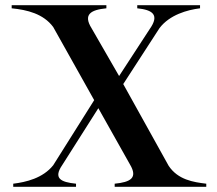

<svg xmlns="http://www.w3.org/2000/svg" viewBox="-20 -720 837 740"><path d="M31 -12V0H273V-12C213 -18 185 -33 220 -84L359 -303L481 -86C512 -34 483 -18 422 -12V0H775V-12C725 -18 666 -27 630 -81L455 -396L595 -612C634 -663 702 -682 751 -688V-700H509V-688C568 -682 596 -663 557 -608L439 -427L333 -611C300 -664 329 -682 390 -688V-700H25V-688C85 -682 147 -667 185 -616L343 -334L185 -83C145 -33 80 -18 31 -12Z"/></svg>

Font: Sprat Medium
Style: Regular
Weight: 500
Designer: Ethan Nakache
Foundry: Collletttivo
Version: Version 2.000;Glyphs 3.2 (3217)